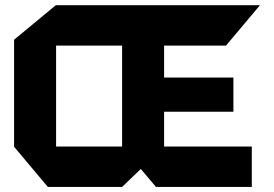

<svg xmlns="http://www.w3.org/2000/svg" viewBox="-20 -739 1085 759"><path d="M169.2 0 35.7 -158.8V-159.8H628.7L462.7 0ZM35.7 -159.8V-581.9L200.7 -718.5H201.7V-159.8ZM596.6 0 462.7 -158.8V-159.8H975.4V0ZM462.7 -159.8V-558.7H628.7V-159.8ZM201.7 -558.7V-718.5H495.2L628.7 -559.7V-558.7ZM628.7 -297.4V-432.6H902.7V-297.4ZM628.7 -558.7 495.2 -718.5H1006.9V-717.5L873.4 -558.7Z"/></svg>

Font: Foldit Thin
Style: Regular
Weight: 100
Designer: Sophia Tai
Foundry: Sophia Tai
Version: Version 1.003